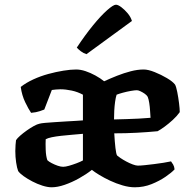

<svg xmlns="http://www.w3.org/2000/svg" viewBox="-20 -795 806 815"><path d="M199 0Q182 0 160 -7Q138 -14 117 -25Q96 -36 80 -47.5Q64 -59 57 -69Q52 -82 48.5 -105.5Q45 -129 45 -154Q45 -168 46 -179.5Q47 -191 48 -200Q53 -208 65.5 -219Q78 -230 93.5 -241Q109 -252 123.5 -260Q138 -268 148 -270Q155 -272 172 -273.5Q189 -275 212.5 -276.5Q236 -278 259.5 -279.5Q283 -281 303 -282Q323 -283 332 -284V-393Q310 -405 284.5 -410.5Q259 -416 236 -416Q227 -416 217 -415Q207 -414 200 -413L168 -330Q163 -328 148.5 -323Q134 -318 112 -316Q101 -332 87 -361Q73 -390 68 -426Q91 -444 121.5 -458Q152 -472 185 -481Q218 -490 249 -495Q280 -500 303 -500Q322 -500 343 -493Q364 -486 385 -474.5Q406 -463 422 -450Q448 -462 477 -473.5Q506 -485 535 -492.5Q564 -500 590 -500Q609 -500 636.5 -489Q664 -478 688.5 -463.5Q713 -449 723 -436Q728 -427 732.5 -404Q737 -381 740 -357Q743 -333 743 -319Q731 -302 713.5 -286Q696 -270 679 -257.5Q662 -245 649 -238Q607 -234 560.5 -231.5Q514 -229 465 -229Q467 -193 470 -167Q473 -141 477 -135Q480 -132 491 -124.5Q502 -117 516 -109.5Q530 -102 543.5 -97Q557 -92 565 -92Q577 -92 595.5 -94Q614 -96 634.5 -98.5Q655 -101 673.5 -104Q692 -107 706 -110Q710 -105 715 -96.5Q720 -88 721 -76Q708 -62 682.5 -44.5Q657 -27 623.5 -13.5Q590 0 552 0Q528 0 500.5 -8Q473 -16 447.5 -28Q422 -40 401.5 -52.5Q381 -65 370 -74Q346 -55 315.5 -38Q285 -21 254.5 -10.5Q224 0 199 0ZM248 -87Q258 -87 273.5 -91.5Q289 -96 305 -102Q321 -108 332 -114V-227Q310 -225 286 -223Q262 -221 239.5 -218.5Q217 -216 200 -212.5Q183 -209 174 -204Q173 -186 174 -159Q175 -132 181 -115Q187 -109 199.5 -102.5Q212 -96 225 -91.5Q238 -87 248 -87ZM464 -288Q493 -289 518.5 -289.5Q544 -290 568.5 -291.5Q593 -293 619 -295Q618 -308 617 -325Q616 -342 613.5 -358Q611 -374 607 -384Q603 -391 594.5 -397Q586 -403 576.5 -407.5Q567 -412 561 -412Q552 -412 535 -409Q518 -406 501.5 -401.5Q485 -397 475 -393Q471 -381 468.5 -362.5Q466 -344 465 -325Q464 -306 464 -288ZM347 -565Q334 -569 323 -577.5Q312 -586 306 -593Q341 -646 374.5 -687Q408 -728 434.5 -751.5Q461 -775 472 -775Q481 -775 495 -764.5Q509 -754 522 -738.5Q535 -723 540 -706Z"/></svg>

Font: Texturina Medium 12pt
Style: Bold
Weight: 700
Version: Version 1.002